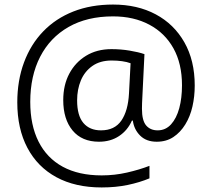

<svg xmlns="http://www.w3.org/2000/svg" viewBox="-20 -731 932 844"><path d="M836 -355Q836 -307 826 -263Q816 -219 794.5 -184Q773 -149 742 -128.5Q711 -108 669 -108Q623 -108 596 -135Q569 -162 564 -201H560Q541 -158 503.5 -133Q466 -108 415 -108Q340 -108 299 -157.5Q258 -207 258 -291Q258 -357 284.5 -407Q311 -457 358.5 -486Q406 -515 470 -515Q511 -515 550 -508.5Q589 -502 615 -493L606 -309Q605 -291 604.5 -277.5Q604 -264 604 -253Q604 -201 622.5 -179.5Q641 -158 673 -158Q708 -158 732 -184.5Q756 -211 768 -255.5Q780 -300 780 -356Q780 -451 742.5 -518.5Q705 -586 636.5 -622.5Q568 -659 477 -659Q363 -659 281.5 -612.5Q200 -566 156.5 -481.5Q113 -397 113 -283Q113 -181 149.5 -108.5Q186 -36 256 2Q326 40 427 40Q484 40 538.5 27.5Q593 15 637 -2V53Q594 71 541.5 82Q489 93 427 93Q311 93 228 48Q145 3 100.5 -81Q56 -165 56 -281Q56 -377 85.5 -456.5Q115 -536 170 -593Q225 -650 302.5 -680.5Q380 -711 477 -711Q584 -711 664.5 -668Q745 -625 790.5 -545Q836 -465 836 -355ZM319 -290Q319 -223 346.5 -190.5Q374 -158 424 -158Q484 -158 513.5 -201Q543 -244 547 -320L554 -453Q538 -459 516.5 -462Q495 -465 471 -465Q420 -465 386 -441Q352 -417 335.5 -377.5Q319 -338 319 -290Z"/></svg>

Font: Noto Sans Oriya Light
Style: Regular
Weight: 300
Version: Version 2.003